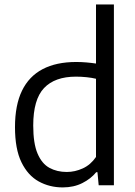

<svg xmlns="http://www.w3.org/2000/svg" viewBox="-20 -828 604 858"><path d="M260.5 9.5Q201.5 9.5 153 -17.2Q104.5 -44 75.8 -103Q47 -162 47 -260Q47 -358 78.2 -422.5Q109.5 -487 170.5 -519Q231.5 -551 320.5 -551Q343.5 -551 366.5 -549Q389.5 -547 409 -544V-808H489V0H421L415.5 -58.5H410Q386 -29 347.8 -9.8Q309.5 9.5 260.5 9.5ZM278.5 -59.5Q315 -59.5 350 -75.5Q385 -91.5 409 -126.5V-476Q391 -480.5 367 -483Q343 -485.5 319.5 -485.5Q225 -485.5 176.8 -434.5Q128.5 -383.5 128.5 -267Q128.5 -187 147.8 -141.8Q167 -96.5 200.8 -78Q234.5 -59.5 278.5 -59.5Z"/></svg>

Font: Encode Sans Condensed Thin
Style: Regular
Weight: 400
Version: Version 3.002